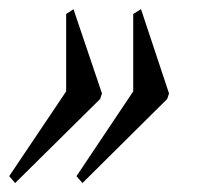

<svg xmlns="http://www.w3.org/2000/svg" viewBox="-25 -451 446 418"><path d="M8 -52.5 -5 -67.5 119 -252V-420.5L135 -431L197 -247.5L193 -235.5ZM154.5 -52.5 141.5 -67.5 265 -252V-420.5L282 -431L343 -247.5L339 -235.5Z"/></svg>

Font: Libre Caslon Condensed
Style: Italic
Weight: 400
Italic angle: -22.583°
Designer: Pablo Impallari, Rodrigo Fuenzalida, Katja Schimmel, Ertekin Erdin
Foundry: Pablo Impallari, Rodrigo Fuenzalida
Version: Version 2.000;gftools[0.9.33]